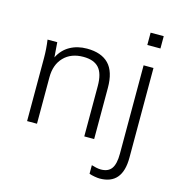

<svg xmlns="http://www.w3.org/2000/svg" viewBox="-130 -813 1064 1145"><g transform="rotate(15 402.5 -240.5)"><path d="M83 0V-389Q83 -416 81 -444.5Q79 -473 75 -501H135L142 -409Q167 -459 212.5 -484.5Q258 -510 317 -510Q406 -510 451.5 -463Q497 -416 497 -316V0H436V-311Q436 -388 405 -422.5Q374 -457 309 -457Q233 -457 188.5 -411Q144 -365 144 -287V0ZM658 -624V-700H739V-624ZM589 219Q577 219 557 215.5Q537 212 524 207V154Q536 158 552.5 161.5Q569 165 582 165Q627 165 647.5 136.5Q668 108 668 45V-501H729V53Q729 219 589 219Z"/></g></svg>

Font: Mulish Light
Style: Regular
Weight: 300
Designer: Vernon Adams
Foundry: Vernon Adams
Version: Version 3.603; ttfautohint (v1.8.3)